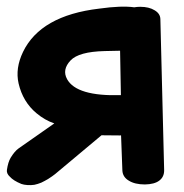

<svg xmlns="http://www.w3.org/2000/svg" viewBox="-22 -530 547 570"><path d="M41.5 16.1Q48.3 18.6 60.5 19.5Q70.3 20 80.1 18.6Q89.8 16.6 100.6 12.2Q110.8 7.3 120.6 1.5Q134.3 -7.3 141.6 -13.2L279.3 -128.4Q306.6 -127.9 334 -127.9Q335.4 -128.4 337.4 -127.9L341.3 -23.9Q342.3 -4.4 360.4 6.3Q378.4 17.6 408.2 17.6Q436.5 17.1 450.7 6.3Q465.8 -4.9 465.3 -25.4L454.1 -473.6Q453.6 -489.7 437 -499.5Q420.4 -509.8 394.5 -509.8Q384.8 -509.8 376.5 -508.3Q338.9 -513.7 272.5 -504.4Q98.6 -483.9 46.4 -376Q22.9 -327.1 33.2 -282.2Q45.9 -227.5 86.4 -193.8Q110.8 -173.3 139.2 -163.6L33.2 -89.4Q21.5 -81.1 9.8 -62Q2 -49.3 -1.5 -25.4Q-2.9 -14.6 7.3 -5.4Q17.6 6.3 41.5 16.1ZM334.5 -379.4 336.9 -247.6Q205.6 -243.7 177.2 -294.9Q161.6 -323.2 187.5 -350.6Q211.9 -376.5 288.6 -378.4Q322.3 -378.9 334.5 -379.4Z"/></svg>

Font: Comic Relief
Style: Bold
Weight: 700
Designer: Jeff Davis
Foundry: Loudifier
Version: Version 1.200; ttfautohint (v1.8.4.7-5d5b)